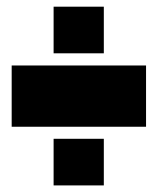

<svg xmlns="http://www.w3.org/2000/svg" viewBox="-20 -586 474 577"><path d="M141.1 -425.8V-565.9H292V-425.8ZM15.1 -205.1V-389.2H418.9V-205.1ZM141.1 -28.8V-168.9H292V-28.8Z"/></svg>

Font: Kanit Black
Style: Regular
Weight: 900
Designer: Katatrad Team
Foundry: CadsonDemak
Version: Version 1.000;PS 001.000;hotconv 1.0.88;makeotf.lib2.5.64775